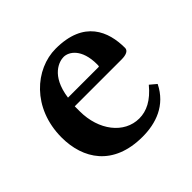

<svg xmlns="http://www.w3.org/2000/svg" viewBox="-121 -569 704 704"><g transform="rotate(-45 230.5 -217.0)"><path d="M397 -109C360 -64 323 -46 285 -46C207 -46 149 -121 149 -219V-245H392C416 -245 431 -252 431 -266C431 -351 396 -444 249 -444C144 -444 34 -351 34 -198C34 -88 94 10 246 10C315 10 385 -13 422 -88ZM154 -285C168 -387 227 -402 248 -402C275 -402 316 -376 316 -296C316 -290 316 -287 314 -285Z"/></g></svg>

Font: Libertinus Serif Semibold
Style: Regular
Weight: 600
Designer: Philipp H. Poll, Khaled Hosny
Foundry: Caleb Maclennan
Version: Version 7.050;RELEASE